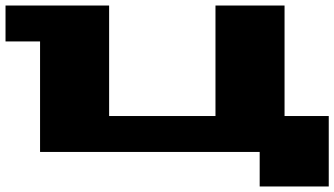

<svg xmlns="http://www.w3.org/2000/svg" viewBox="-20 -550 1210 695"><path d="M0 -400V-530H375V-130H760V-530H1010V-130H1170V125H920V0H125V-400Z"/></svg>

Font: Stalinist One
Style: Regular
Weight: 400
Designer: Jovanny Lemonad
Foundry: Alexey Maslov, Jovanny Lemonad
Version: Version 3.004